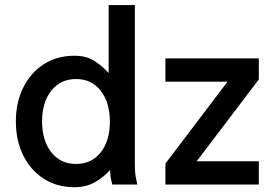

<svg xmlns="http://www.w3.org/2000/svg" viewBox="-20 -743 1124 773"><path d="M522.9 -82Q522.9 -44.9 528.1 -22.5Q533.2 0 533.2 0H432.1Q432.1 0 427.7 -18.3Q423.3 -36.6 423.3 -58.6Q398.4 -30.8 363 -10Q327.6 10.7 279.8 10.7Q209.5 10.7 156.2 -23.4Q103 -57.6 73.5 -117.4Q43.9 -177.2 43.9 -253.9Q43.9 -330.6 73.5 -390.4Q103 -450.2 156.2 -484.4Q209.5 -518.6 279.8 -518.6Q327.6 -518.6 359.9 -497.8Q392.1 -477.1 417.5 -449.2V-722.7H522.9ZM422.4 -252.9Q422.4 -330.1 385.7 -377.4Q349.1 -424.8 286.1 -424.8Q223.6 -424.8 186.5 -377.9Q149.4 -331.1 149.4 -253.9Q149.4 -177.2 186.5 -130.1Q223.6 -83 286.1 -83Q348.6 -83 385.5 -129.6Q422.4 -176.3 422.4 -252.9ZM772 -93.8H1022V0H646V-84.5L896 -414.1H646V-507.8H1022V-423.3Z"/></svg>

Font: Giphurs Medium
Style: Regular
Weight: 500
Version: Version 0.920; ttfautohint (v1.8.4.7-5d5b)